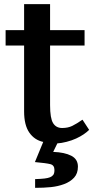

<svg xmlns="http://www.w3.org/2000/svg" viewBox="-20 -675 458 924"><path d="M7 -530H96V-655H221V-530H387V-456H221V-169Q221 -106 235.5 -82.5Q250 -59 279 -59Q307 -59 327.5 -69Q348 -79 377 -99L409 -50Q398 -39 382.5 -28.5Q367 -18 346.5 -8.5Q326 1 300.5 7.5Q275 14 256 15L236 56Q291 58 323 74.5Q355 91 355 127Q355 160 336.5 180Q318 200 288.5 211Q259 222 225 225.5Q191 229 149 229V187Q179 186 195 184Q211 182 221 178Q231 174 236.5 166.5Q242 159 242 143Q242 120 222.5 115Q203 110 148 105L188 8Q146 -1 121 -37Q96 -73 96 -139V-456H7Z"/></svg>

Font: PT Serif Caption
Style: Semibold
Weight: 600
Designer: A.Korolkova, O.Umpeleva, V.Yefimov
Foundry: ParaType Ltd
Version: Version 1.00;May 2, 2020;FontCreator 12.0.0.2544 64-bit